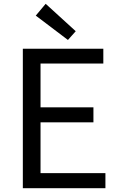

<svg xmlns="http://www.w3.org/2000/svg" viewBox="-20 -989 628 1009"><path d="M100 0H534V-79H193V-346H471V-425H193V-655H523V-733H100ZM337 -779 378 -825 220 -969 168 -907Z"/></svg>

Font: Noto Sans CJK JP Regular
Style: Regular
Weight: 400
Designer: Ryoko NISHIZUKA (kana & ideographs); Paul D. Hunt (Latin, Greek & Cyrillic); Wenlong ZHANG (bopomofo); Sandoll Communica
Foundry: Adobe Systems Incorporated
Version: Version 1.001;PS 1.001;hotconv 1.0.78;makeotf.lib2.5.61930